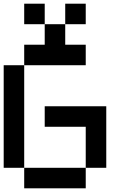

<svg xmlns="http://www.w3.org/2000/svg" viewBox="-20 -1020 707 1040"><path d="M111.1 -111.1H0V-666.7H111.1ZM444.4 -888.9H333.3V-1000H444.4ZM333.3 -777.8H444.4V-666.7H111.1V-777.8H222.2V-888.9H333.3ZM222.2 -888.9H111.1V-1000H222.2ZM444.4 0H111.1V-111.1H444.4ZM444.4 -333.3H222.2V-444.4H555.6V-111.1H444.4Z"/></svg>

Font: Pixeloid Mono
Style: Regular
Weight: 400
Monospace: yes
Designer: GGBotNet
Foundry: GGBotNet
Version: 0.5